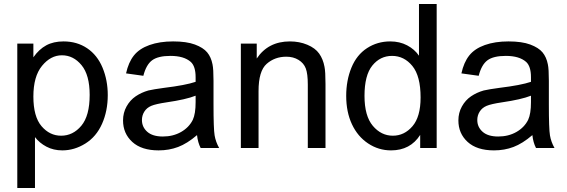

<svg xmlns="http://www.w3.org/2000/svg" viewBox="-20 -736 2820 955"><path d="M66 199V-519H146V-451Q174 -491 210 -510.5Q246 -530 296 -530Q363 -530 413.5 -496Q464 -462 490 -399.5Q516 -337 516 -263Q516 -184 487.5 -120Q459 -56 404.5 -22Q350 12 290 12Q246 12 211 -6.5Q176 -25 154 -54V199ZM146 -256Q146 -156 186.5 -108.5Q227 -61 284 -61Q343 -61 384.5 -110.5Q426 -160 426 -264Q426 -363 385.5 -412Q345 -461 288 -461Q232 -461 189 -408.5Q146 -356 146 -256Z M960 -64Q911 -22 866 -5Q821 12 769 12Q684 12 638 -30Q592 -72 592 -137Q592 -175 609.5 -206.5Q627 -238 655 -257Q683 -276 718 -286Q744 -292 796 -299Q903 -312 953 -329Q953 -347 953 -352Q953 -406 929 -428Q895 -458 828 -458Q766 -458 736.5 -436Q707 -414 693 -359L607 -371Q619 -426 646 -460Q673 -494 723.5 -512Q774 -530 841 -530Q908 -530 949.5 -514.5Q991 -499 1010.5 -475.5Q1030 -452 1037 -416Q1042 -393 1042 -334V-217Q1042 -95 1047.5 -62.5Q1053 -30 1070 0H978Q964 -27 960 -64ZM953 -260Q905 -241 809 -227Q755 -219 732.5 -209.5Q710 -200 698 -181Q686 -162 686 -139Q686 -104 712.5 -80.5Q739 -57 790 -57Q841 -57 880.5 -79.5Q920 -102 939 -140Q953 -170 953 -228Z M1178 0V-519H1257V-445Q1314 -530 1422 -530Q1469 -530 1508.5 -513.5Q1548 -497 1567.5 -469.5Q1587 -442 1594 -404Q1599 -380 1599 -319V0H1511V-315Q1511 -369 1501 -395.5Q1491 -422 1465 -438Q1439 -454 1404 -454Q1347 -454 1306.5 -418.5Q1266 -383 1266 -283V0Z M2070 0V-65Q2021 12 1925 12Q1863 12 1811 -22.5Q1759 -57 1730.5 -118Q1702 -179 1702 -259Q1702 -336 1728 -399.5Q1754 -463 1805.5 -496.5Q1857 -530 1921 -530Q1968 -530 2005 -510.5Q2042 -491 2064 -459V-716H2152V0ZM1793 -259Q1793 -159 1834.5 -110Q1876 -61 1934 -61Q1991 -61 2031.5 -108Q2072 -155 2072 -251Q2072 -358 2031 -408Q1990 -458 1930 -458Q1871 -458 1832 -410Q1793 -362 1793 -259Z M2628 -64Q2579 -22 2534 -5Q2489 12 2437 12Q2352 12 2306 -30Q2260 -72 2260 -137Q2260 -175 2277.5 -206.5Q2295 -238 2323 -257Q2351 -276 2386 -286Q2412 -292 2464 -299Q2571 -312 2621 -329Q2621 -347 2621 -352Q2621 -406 2597 -428Q2563 -458 2496 -458Q2434 -458 2404.5 -436Q2375 -414 2361 -359L2275 -371Q2287 -426 2314 -460Q2341 -494 2391.5 -512Q2442 -530 2509 -530Q2576 -530 2617.5 -514.5Q2659 -499 2678.5 -475.5Q2698 -452 2705 -416Q2710 -393 2710 -334V-217Q2710 -95 2715.5 -62.5Q2721 -30 2738 0H2646Q2632 -27 2628 -64ZM2621 -260Q2573 -241 2477 -227Q2423 -219 2400.5 -209.5Q2378 -200 2366 -181Q2354 -162 2354 -139Q2354 -104 2380.5 -80.5Q2407 -57 2458 -57Q2509 -57 2548.5 -79.5Q2588 -102 2607 -140Q2621 -170 2621 -228Z"/></svg>

Font: Ekushey Amar Desh
Style: Regular
Weight: 400
Designer: Al Mamun Sumon
Foundry: Al Mamun Sumon
Version: Version 1.0